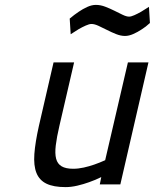

<svg xmlns="http://www.w3.org/2000/svg" viewBox="-20 -754 633 785"><path d="M587 -499 472 0H388L394 -30Q370 -18 344 -9Q322 -1 296.5 5Q271 11 248 11Q199 11 170 -3Q141 -17 129 -47Q117 -77 120.5 -124.5Q124 -172 139 -239L199 -499H283L223 -240Q212 -193 208 -159.5Q204 -126 209.5 -105Q215 -84 232 -74Q249 -64 279 -64Q300 -64 322.5 -69Q345 -74 365 -81Q388 -89 410 -99L503 -499ZM593 -660Q576 -644 558 -633Q543 -623 525 -615Q507 -607 491 -607Q474 -607 455 -614.5Q436 -622 417.5 -631.5Q399 -641 382.5 -648.5Q366 -656 354 -656Q345 -656 330.5 -649.5Q316 -643 302 -635Q286 -625 269 -614L265 -678Q284 -694 302 -706Q318 -717 336.5 -725.5Q355 -734 372 -734Q391 -734 410.5 -726.5Q430 -719 448 -710Q466 -701 481.5 -693.5Q497 -686 508 -686Q516 -686 529.5 -692Q543 -698 557 -706Q572 -715 589 -726Z"/></svg>

Font: Panefresco 500wt
Style: Italic
Weight: 700
Foundry: Campivisivi & Chank Co
Version: Version 1.000